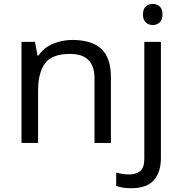

<svg xmlns="http://www.w3.org/2000/svg" viewBox="-20 -740 944 994"><path d="M720.2 -665Q720.2 -693.8 735.1 -706.8Q750 -719.7 771.5 -719.7Q791.5 -719.7 806.4 -706.8Q821.3 -693.8 821.3 -665Q821.3 -637.2 806.4 -623.8Q791.5 -610.4 771.5 -610.4Q750 -610.4 735.1 -623.8Q720.2 -637.2 720.2 -665ZM354 -533.2Q453.6 -533.2 503.9 -487.5Q554.2 -441.9 554.2 -340.8V0H469.2V-335Q469.2 -460.9 342.8 -460.9Q249 -460.9 213.1 -412.1Q177.2 -363.3 177.2 -271.5V0H91.3V-523.4H161.1L174.3 -452.1H179.2Q206.5 -493.2 254.2 -513.2Q301.8 -533.2 354 -533.2ZM659.7 234.4Q633.3 234.4 614.3 231Q595.2 227.5 581.5 222.7V153.3Q597.2 157.7 613.5 160.4Q629.9 163.1 649.9 163.1Q684.1 163.1 705.6 145.8Q727.1 128.4 727.1 81.1V-523.4H813V78.1Q813 151.4 776.4 192.9Q739.7 234.4 659.7 234.4Z"/></svg>

Font: Lunasima
Style: Regular
Weight: 400
Designer: The DocRepair Project, Monotype Design Team
Foundry: Google
Version: Version 2.009